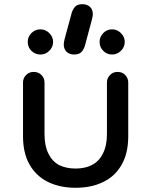

<svg xmlns="http://www.w3.org/2000/svg" viewBox="-20 -891 722 916"><path d="M340.8 4.9Q266.6 4.9 210 -22.5Q153.3 -49.8 121.1 -105.5Q89.8 -160.2 89.8 -241.2Q89.8 -326.2 89.8 -497.1Q89.8 -518.6 104.5 -533.2Q119.1 -547.9 140.6 -547.9Q163.1 -547.9 177.7 -533.2Q192.4 -518.6 192.4 -497.1Q192.4 -415 192.4 -251Q192.4 -195.3 210.9 -158.2Q228.5 -122.1 261.7 -103.5Q295.9 -86.9 340.8 -86.9Q386.7 -86.9 419.9 -104.5Q453.1 -122.1 470.7 -158.2Q490.2 -195.3 490.2 -251Q490.2 -333 490.2 -497.1Q490.2 -518.6 504.9 -533.2Q518.6 -547.9 541 -547.9Q563.5 -547.9 577.1 -533.2Q591.8 -518.6 591.8 -497.1Q591.8 -412.1 591.8 -241.2Q591.8 -160.2 560.5 -105.5Q529.3 -49.8 471.7 -22.5Q416 4.9 340.8 4.9ZM334 -630.9Q311.5 -630.9 297.9 -643.6Q284.2 -657.2 284.2 -678.7Q284.2 -683.6 285.2 -689.5Q286.1 -694.3 288.1 -704.1Q298.8 -744.1 320.3 -823.2Q325.2 -843.8 336.9 -857.4Q348.6 -871.1 373 -871.1Q394.5 -871.1 409.2 -858.4Q422.9 -845.7 422.9 -823.2Q422.9 -819.3 421.9 -813.5Q420.9 -806.6 418 -795.9Q407.2 -756.8 386.7 -678.7Q381.8 -658.2 370.1 -644.5Q358.4 -630.9 334 -630.9ZM172.9 -630.9Q148.4 -630.9 129.9 -648.4Q112.3 -666 112.3 -691.4Q112.3 -714.8 129.9 -733.4Q148.4 -751 172.9 -751Q197.3 -751 214.8 -733.4Q233.4 -714.8 233.4 -691.4Q233.4 -666 214.8 -648.4Q197.3 -630.9 172.9 -630.9ZM514.6 -630.9Q490.2 -630.9 472.7 -648.4Q455.1 -666 455.1 -691.4Q455.1 -714.8 472.7 -733.4Q490.2 -751 514.6 -751Q539.1 -751 556.6 -733.4Q575.2 -714.8 575.2 -691.4Q575.2 -666 556.6 -648.4Q539.1 -630.9 514.6 -630.9Z"/></svg>

Font: Abed
Style: Bold
Weight: 700
Designer: Johan Aakerlund
Version: Version 3.105